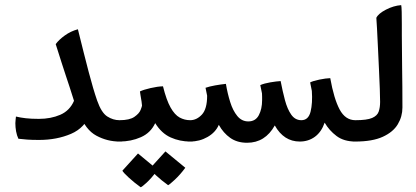

<svg xmlns="http://www.w3.org/2000/svg" viewBox="-20 -562 1666 769"><path d="M458.5 4.9Q409.7 4.9 366 -18.6Q322.3 -42 297.9 -107.4L342.3 -109.4Q321.3 -50.3 264.4 -25.9Q207.5 -1.5 136.2 -1.5Q107.9 -1.5 88.9 -2.9Q69.8 -4.4 53.7 -6.3Q47.4 -19.5 44.4 -36.1Q41.5 -52.7 41.5 -68.8Q41.5 -73.2 42.5 -82.3Q43.5 -91.3 43.9 -95.2Q62 -90.8 83.5 -88.4Q105 -85.9 135.7 -85.9Q183.6 -85.9 221.4 -102.3Q259.3 -118.7 276.4 -158.2Q266.6 -189.9 258.8 -213.4Q251 -236.8 243.4 -259.8Q235.8 -282.7 226.3 -312.3Q216.8 -341.8 203.1 -385.3Q215.8 -402.8 239.5 -419.9Q263.2 -437 292 -444.8Q316.9 -343.8 335.2 -273.9Q353.5 -204.1 369.1 -159.2Q386.2 -110.4 409.7 -95.5Q433.1 -80.6 458.5 -80.6H468.3V4.9Z M448.7 4.9V-80.6H458.5Q499 -80.6 518.3 -94Q537.6 -107.4 543.2 -121.8Q548.8 -136.2 548.8 -139.2Q548.8 -143.1 546.9 -155.8Q544.9 -168.5 542.7 -180.9Q540.5 -193.4 540.5 -195.8Q554.2 -202.6 582.8 -209.2Q611.3 -215.8 632.8 -216.3Q646.5 -161.1 663.1 -131.6Q679.7 -102.1 699.5 -91.3Q719.2 -80.6 741.7 -80.6H751.5V4.9H741.7Q700.2 4.9 663.6 -11.5Q627 -27.8 601.6 -68.8Q583.5 -29.8 544.2 -12.5Q504.9 4.9 458.5 4.9ZM653.3 179.7Q627.4 161.1 605.2 140.6Q583 120.1 580.1 113.3L642.6 44.4L722.2 109.9Q702.1 137.2 680.4 157.5Q658.7 177.7 653.3 179.7ZM543.5 188Q517.6 169.4 495.6 149.2Q473.6 128.9 470.2 121.6L532.7 52.7L612.3 118.7Q585 153.3 566.9 169.9Q548.8 186.5 543.5 188Z M969.7 9.8Q929.7 9.8 902.1 -9.8Q874.5 -29.3 856.4 -62Q843.3 -31.7 811.3 -13.4Q779.3 4.9 741.7 4.9H731.4V-80.6H741.7Q767.6 -80.6 788.6 -103Q809.6 -125.5 809.6 -178.7L803.2 -210.4Q818.4 -215.8 841.8 -220Q865.2 -224.1 884.8 -226.1Q891.1 -188 901.9 -153.6Q912.6 -119.1 930.4 -97.4Q948.2 -75.7 974.6 -75.7Q1003.4 -75.7 1016.6 -100.6Q1029.8 -125.5 1029.8 -161.1Q1029.8 -165.5 1029.8 -174.6Q1029.8 -183.6 1029.3 -188L1022.5 -221.2Q1038.1 -228 1062.7 -232.2Q1087.4 -236.3 1104 -237.3Q1111.8 -196.8 1121.3 -160.9Q1130.9 -125 1146.5 -102.8Q1162.1 -80.6 1187 -80.6Q1215.3 -80.6 1223.9 -114.7Q1232.4 -148.9 1229 -197.8L1222.2 -231.9Q1233.4 -237.8 1259.3 -243.2Q1285.2 -248.5 1302.7 -249Q1317.4 -166.5 1340.3 -123.5Q1363.3 -80.6 1403.3 -80.6H1413.1V4.9H1403.3Q1357.4 4.9 1327.9 -17.3Q1298.3 -39.6 1280.3 -70.8Q1267.6 -33.7 1241.5 -14.4Q1215.3 4.9 1180.7 4.9Q1116.7 4.9 1080.6 -59.6Q1042 9.8 969.7 9.8Z M1393.6 4.9V-80.6H1403.3Q1449.7 -80.6 1470.5 -89.6Q1491.2 -98.6 1496.8 -115.2Q1502.4 -131.8 1502.4 -153.8Q1502.4 -170.4 1501.2 -206.1Q1500 -241.7 1497.8 -285.9Q1495.6 -330.1 1493.7 -372.8Q1491.7 -415.5 1490 -447.8Q1488.3 -480 1487.3 -490.7Q1495.6 -507.8 1525.9 -523.4Q1556.2 -539.1 1586.9 -541.5Q1588.4 -535.6 1588.9 -513.9Q1589.4 -492.2 1589.4 -465.8Q1589.4 -439.5 1589.4 -419.4Q1589.4 -358.9 1590.6 -289.6Q1591.8 -220.2 1591.8 -131.3Q1591.8 -95.2 1573.2 -64.2Q1554.7 -33.2 1513.2 -14.2Q1471.7 4.9 1403.3 4.9Z"/></svg>

Font: Harmattan
Style: Bold
Weight: 700
Designer: George W. Nuss III and SIL International
Foundry: SIL International
Version: Version 4.000